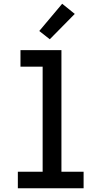

<svg xmlns="http://www.w3.org/2000/svg" viewBox="-20 -1002 540 1022"><path d="M75 0V-88H207V-647H89V-735H307V-88H425V0ZM245 -793 189 -837 311 -982 378 -928Z"/></svg>

Font: Iosevka SS18 Semibold
Style: Regular
Weight: 600
Monospace: yes
Designer: Belleve Invis
Foundry: Belleve Invis
Version: Version 25.1.1; ttfautohint (v1.8.4)